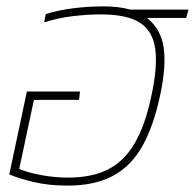

<svg xmlns="http://www.w3.org/2000/svg" viewBox="-20 -570 611 600"><path d="M191 10Q133 10 86 -1Q39 -12 9 -25L64 -284H230L227 -258H86L40 -42Q69 -30 110.5 -22.5Q152 -15 192 -15Q267 -15 317.5 -40.5Q368 -66 401 -122.5Q434 -179 453 -270Q473 -362 465 -418Q457 -474 416.5 -499.5Q376 -525 295 -525Q254 -525 207.5 -519.5Q161 -514 118 -500L123 -526Q161 -538 207.5 -544Q254 -550 304 -550Q328 -550 349 -547.5Q370 -545 387 -540H569L562 -514H439Q483 -480 491.5 -421Q500 -362 480 -270Q460 -177 425.5 -114.5Q391 -52 334 -21Q277 10 191 10Z"/></svg>

Font: Kanit Thin
Style: Italic
Weight: 250
Italic angle: -12°
Designer: Katatrad Team
Foundry: CadsonDemak
Version: Version 2.000; ttfautohint (v1.8.3)